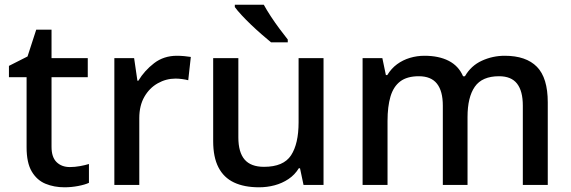

<svg xmlns="http://www.w3.org/2000/svg" viewBox="-20 -786 2427 816"><path d="M277 -76Q298 -76 320 -80Q342 -84 358 -89V-9Q341 -1 312 4.5Q283 10 254 10Q210 10 173.5 -5Q137 -20 115 -57Q93 -94 93 -160V-458H18V-506L97 -546L134 -660H199V-539H353V-458H199V-162Q199 -118 220.5 -97Q242 -76 277 -76Z M732 -549Q746 -549 763 -547.5Q780 -546 791 -544L780 -445Q769 -448 754 -450Q739 -452 726 -452Q686 -452 650.5 -432Q615 -412 593.5 -374.5Q572 -337 572 -284V0H466V-539H550L564 -443H568Q594 -486 635 -517.5Q676 -549 732 -549Z M1355 -539V0H1270L1255 -71H1250Q1233 -43 1206 -25Q1179 -7 1147 1.5Q1115 10 1081 10Q1018 10 974.5 -10.5Q931 -31 908.5 -74.5Q886 -118 886 -186V-539H993V-202Q993 -139 1019.5 -108Q1046 -77 1102 -77Q1185 -77 1217 -126Q1249 -175 1249 -266V-539ZM1101 -766Q1113 -744 1131 -716.5Q1149 -689 1168.5 -663Q1188 -637 1203 -618V-606H1132Q1115 -620 1092.5 -639.5Q1070 -659 1047.5 -680.5Q1025 -702 1006.5 -722Q988 -742 978 -756V-766Z M2125 -549Q2216 -549 2262 -502Q2308 -455 2308 -351V0H2202V-337Q2202 -399 2177.5 -430.5Q2153 -462 2101 -462Q2029 -462 1998 -417.5Q1967 -373 1967 -289V0H1862V-337Q1862 -399 1837 -430.5Q1812 -462 1760 -462Q1710 -462 1681 -440Q1652 -418 1639.5 -375.5Q1627 -333 1627 -272V0H1521V-539H1605L1620 -467H1626Q1643 -495 1667.5 -513Q1692 -531 1722 -540Q1752 -549 1784 -549Q1845 -549 1887 -527.5Q1929 -506 1948 -462H1956Q1982 -507 2028 -528Q2074 -549 2125 -549Z"/></svg>

Font: Noto Sans Cham Medium
Style: Regular
Weight: 500
Version: Version 2.002